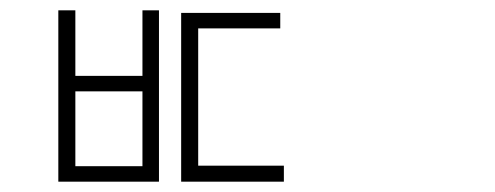

<svg xmlns="http://www.w3.org/2000/svg" viewBox="-20 -757 960 372"><path d="M256 -435V-580H126V-435ZM256 -610V-737H288V-405H93V-737H126V-610ZM364 -436H530V-405H331V-732H523V-702H364Z"/></svg>

Font: Noto Sans Korean Thin
Style: Regular
Weight: 250
Designer: Ryoko NISHIZUKA  (kana & ideographs); Paul D. Hunt (Latin, Greek & Cyrillic); Wenlong ZHANG  (bopomofo); Sandoll Communi
Foundry: Adobe Systems Incorporated
Version: Version 1.0001;PS 1;hotconv 1.0.78;makeotf.lib2.5.61930